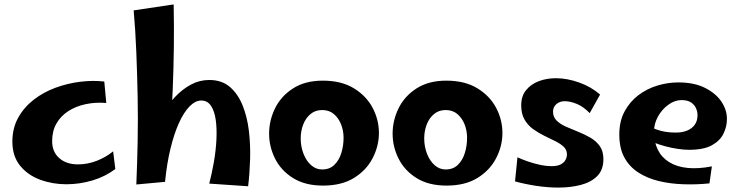

<svg xmlns="http://www.w3.org/2000/svg" viewBox="-20 -828 3346 869"><path d="M280 6Q218 6 162 -14.5Q106 -35 71 -78Q36 -121 36 -187Q36 -248 62.5 -295.5Q89 -343 133 -377Q177 -411 231.5 -431Q286 -451 343.5 -458Q401 -465 452 -459L461 -362Q412 -366 367.5 -356.5Q323 -347 289 -325Q255 -303 235.5 -269Q216 -235 216 -189Q216 -141 248 -112.5Q280 -84 333 -84Q376 -84 417.5 -100Q459 -116 492 -143L502 -63Q457 -29 399 -11.5Q341 6 280 6Z M727 -5 597 7Q601 -86 603 -186.5Q605 -287 603 -389.5Q601 -492 597 -591.5Q593 -691 585 -781L766 -808Q770 -620 761.5 -416.5Q753 -213 727 -5ZM1103 15 927 3Q939 -43 948 -94.5Q957 -146 959.5 -195.5Q962 -245 956.5 -285Q951 -325 935 -349Q919 -373 891 -373Q864 -373 838 -346.5Q812 -320 790 -271.5Q768 -223 751.5 -155Q735 -87 727 -5L649 -133Q655 -175 671.5 -221Q688 -267 713.5 -310.5Q739 -354 772 -389Q805 -424 844 -445Q883 -466 927 -466Q984 -466 1020.5 -434.5Q1057 -403 1078 -351Q1099 -299 1106.5 -235.5Q1114 -172 1112 -107Q1110 -42 1103 15Z M1442 12Q1361 12 1306.5 -22Q1252 -56 1225 -110Q1198 -164 1198 -223Q1198 -283 1225 -338Q1252 -393 1306.5 -428Q1361 -463 1441 -463Q1525 -463 1581.5 -428.5Q1638 -394 1666.5 -340Q1695 -286 1695 -226Q1695 -167 1666.5 -112Q1638 -57 1582 -22.5Q1526 12 1442 12ZM1438 -61Q1472 -61 1493.5 -82Q1515 -103 1525 -136Q1535 -169 1535 -204Q1535 -236 1524 -264.5Q1513 -293 1491.5 -311.5Q1470 -330 1438 -330Q1407 -330 1385 -311.5Q1363 -293 1352 -263.5Q1341 -234 1341 -202Q1341 -165 1353.5 -132.5Q1366 -100 1388 -80.5Q1410 -61 1438 -61Z M2001 12Q1920 12 1865.5 -22Q1811 -56 1784 -110Q1757 -164 1757 -223Q1757 -283 1784 -338Q1811 -393 1865.5 -428Q1920 -463 2000 -463Q2084 -463 2140.5 -428.5Q2197 -394 2225.5 -340Q2254 -286 2254 -226Q2254 -167 2225.5 -112Q2197 -57 2141 -22.5Q2085 12 2001 12ZM1997 -61Q2031 -61 2052.5 -82Q2074 -103 2084 -136Q2094 -169 2094 -204Q2094 -236 2083 -264.5Q2072 -293 2050.5 -311.5Q2029 -330 1997 -330Q1966 -330 1944 -311.5Q1922 -293 1911 -263.5Q1900 -234 1900 -202Q1900 -165 1912.5 -132.5Q1925 -100 1947 -80.5Q1969 -61 1997 -61Z M2508 21Q2458 21 2406 13Q2354 5 2311 -7L2322 -116Q2344 -106 2370 -97Q2396 -88 2424 -82Q2452 -76 2478 -76Q2502 -76 2517 -83.5Q2532 -91 2539 -103.5Q2546 -116 2546 -129Q2546 -150 2531 -164Q2516 -178 2492.5 -189.5Q2469 -201 2442.5 -214Q2416 -227 2392.5 -244Q2369 -261 2354 -287Q2339 -313 2339 -351Q2339 -393 2361 -420Q2383 -447 2418.5 -460.5Q2454 -474 2496 -474Q2547 -474 2601.5 -454.5Q2656 -435 2696 -400L2649 -316Q2620 -346 2590 -358Q2560 -370 2536 -370Q2514 -370 2498.5 -357Q2483 -344 2483 -323Q2483 -298 2499.5 -282Q2516 -266 2542 -254.5Q2568 -243 2597 -231.5Q2626 -220 2652 -205Q2678 -190 2694.5 -167Q2711 -144 2711 -108Q2711 -59 2683 -31Q2655 -3 2608.5 9Q2562 21 2508 21Z M3191 2Q3132 8 3073 6Q3014 4 2962 -8.5Q2910 -21 2869.5 -47Q2829 -73 2806 -115Q2783 -157 2783 -219Q2783 -279 2806.5 -323Q2830 -367 2868.5 -396.5Q2907 -426 2954.5 -440.5Q3002 -455 3050 -455Q3123 -455 3172.5 -429.5Q3222 -404 3246.5 -366Q3271 -328 3270 -288Q3270 -255 3254.5 -223Q3239 -191 3202 -170.5Q3165 -150 3099 -150Q3076 -150 3048.5 -154Q3021 -158 2992.5 -165.5Q2964 -173 2938 -183.5Q2912 -194 2894 -207L2920 -256Q2941 -244 2970.5 -236Q3000 -228 3040 -228Q3068 -228 3090 -237Q3112 -246 3124.5 -263.5Q3137 -281 3137 -307Q3137 -323 3130 -338.5Q3123 -354 3107.5 -364.5Q3092 -375 3064 -375Q3034 -375 3005 -354Q2976 -333 2958 -300.5Q2940 -268 2940 -232Q2940 -185 2957.5 -150Q2975 -115 3009 -94Q3043 -73 3091.5 -68Q3140 -63 3202 -75Z"/></svg>

Font: Marhey Medium
Style: Regular
Weight: 500
Designer: Nur Syamsi & Bustanul Arifin
Foundry: Namelatype
Version: Version 1.000